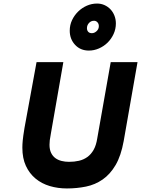

<svg xmlns="http://www.w3.org/2000/svg" viewBox="-20 -1050 795 1082"><path d="M481 -765Q433 -765 403 -797.5Q373 -830 373 -877Q373 -909 386 -936.5Q399 -964 420.5 -985Q442 -1006 469.5 -1018Q497 -1030 527 -1030Q550 -1030 569.5 -1021Q589 -1012 603 -997Q617 -982 625 -961.5Q633 -941 633 -918Q633 -886 620 -858Q607 -830 586 -809.5Q565 -789 537.5 -777Q510 -765 481 -765ZM498 -863Q512 -863 524.5 -874.5Q537 -886 537 -903Q537 -916 529 -924.5Q521 -933 510 -933Q493 -933 481.5 -920.5Q470 -908 470 -891Q470 -879 477 -871Q484 -863 498 -863ZM357 12Q306 12 260.5 -1.5Q215 -15 180.5 -43.5Q146 -72 126 -115Q106 -158 106 -218Q106 -235 108 -257.5Q110 -280 118 -329L186 -700H337L267 -299Q262 -272 260.5 -259.5Q259 -247 259 -234Q259 -207 268 -188.5Q277 -170 292 -159Q307 -148 327 -143Q347 -138 369 -138Q399 -138 425 -144Q451 -150 472 -165Q493 -180 507.5 -205.5Q522 -231 528 -270L604 -700H755L677 -255Q662 -172 631.5 -120Q601 -68 558.5 -38.5Q516 -9 464.5 1.5Q413 12 357 12Z"/></svg>

Font: Overpass Heavy
Style: Italic
Weight: 900
Italic angle: -10°
Designer: Delve Withrington, Dave Bailey
Foundry: Delve Fonts
Version: Version 3.000;DELV;Overpass